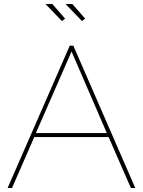

<svg xmlns="http://www.w3.org/2000/svg" viewBox="-20 -938 714 958"><path d="M328 -710H346L655 0H633L522 -254H151L40 0H18ZM513 -274 337 -681 159 -274ZM307 -918H341L405 -845L389 -833ZM207 -918H241L305 -845L289 -833Z"/></svg>

Font: Raleway Thin
Style: Regular
Weight: 100
Designer: Matt McInerney, Pablo Impallari, Rodrigo Fuenzalida
Foundry: Matt McInerney, Pablo Impallari, Rodrigo Fuenzalida
Version: Version 4.026